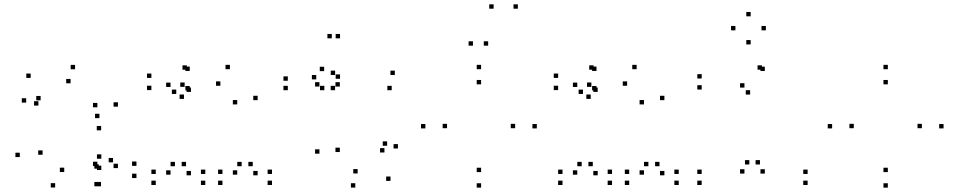

<svg xmlns="http://www.w3.org/2000/svg" viewBox="-20 -836 4380 878"><path d="M441.8 16V-4H421.8V16ZM604 -21.8V-41.8H584V-21.8ZM604 -77.5V-97.5H584V-77.5ZM497 -93.7V-113.7H477V-93.7ZM519.3 -67.3V-87.3H499.3V-67.3ZM519.3 -348.3V-368.3H499.3V-348.3ZM323.3 -519.3V-539.3H303.3V-519.3ZM120.3 -479.7V-499.7H100.3V-479.7ZM99.7 -366.8V-386.8H79.7V-366.8ZM155.7 -353.2V-373.2H135.7V-353.2ZM165.8 -377.2V-397.2H145.8V-377.2ZM302.7 -455V-475H282.7V-455ZM425.2 -345.3V-365.3H405.2V-345.3ZM425.2 -76.5V-96.5H405.2V-76.5ZM431.5 -64.7V-84.7H411.5V-64.7ZM431.5 16V-4H411.5V16ZM443.3 -58.5V-78.5H423.3V-58.5ZM443.3 -110.2V-130.2H423.3V-110.2ZM273.7 -49.3V-69.3H253.7V-49.3ZM174.7 -128.3V-148.3H154.7V-128.3ZM442.5 -240V-260H422.5V-240ZM434.7 -295.8V-315.8H414.7V-295.8ZM70.5 -117.7V-137.7H50.5V-117.7ZM232.2 21.5V1.5H212.2V21.5Z M1223.8 10V-10H1203.8V10ZM1223.8 -40.5V-60.5H1203.8V-40.5ZM1135.8 -75.8V-95.8H1115.8V-75.8ZM1158.2 -34.3V-54.3H1138.2V-34.3ZM1158.2 -378V-398H1138.2V-378ZM1031.3 -519.5V-539.5H1011.3V-519.5ZM824.3 -438.8V-458.8H804.3V-438.8ZM821.3 -383.8V-403.8H801.3V-383.8ZM987.8 -443.8V-463.8H967.8V-443.8ZM1064.8 -358.5V-378.5H1044.8V-358.5ZM1064.8 -37.2V-57.2H1044.8V-37.2ZM1085 -75.8V-95.8H1065V-75.8ZM997.3 -40.5V-60.5H977.3V-40.5ZM997.3 10V-10H977.3V10ZM918.8 10V-10H898.8V10ZM918.8 -40.5V-60.5H898.8V-40.5ZM830.8 -75.8V-95.8H810.8V-75.8ZM853.2 -34.3V-54.3H833.2V-34.3ZM853.2 -415.7V-435.7H833.2V-415.7ZM847.7 -422.7V-442.7H827.7V-422.7ZM847.7 -511.5V-531.5H827.7V-511.5ZM834.5 -517.2V-537.2H814.5V-517.2ZM672.3 -479.7V-499.7H652.3V-479.7ZM672.3 -424V-444H652.3V-424ZM786 -406.3V-426.3H766V-406.3ZM759.8 -438.3V-458.3H739.8V-438.3ZM759.8 -37.2V-57.2H739.8V-37.2ZM780 -75.8V-95.8H760V-75.8ZM692.3 -40.5V-60.5H672.3V-40.5ZM692.3 10V-10H672.3V10Z M1765.8 -8.8V-28.8H1745.8V-8.8ZM1799.7 -157V-177H1779.7V-157ZM1750.3 -169.5V-189.5H1730.3V-169.5ZM1738 -138.7V-158.7H1718V-138.7ZM1615.5 -42.8V-62.8H1595.5V-42.8ZM1534 -140.8V-160.8H1514V-140.8ZM1534 -440.2V-460.2H1514V-440.2ZM1512.3 -423.5V-443.5H1492.3V-423.5ZM1771.3 -423.5V-443.5H1751.3V-423.5ZM1785.5 -493V-513H1765.5V-493ZM1512.5 -493V-513H1492.5V-493ZM1535 -475.7V-495.7H1515V-475.7ZM1535 -660.7V-680.7H1515V-660.7ZM1497.2 -660.7V-680.7H1477.2V-660.7ZM1426.2 -473V-493H1406.2V-473ZM1462.3 -510.7V-530.7H1442.3V-510.7ZM1296.2 -466.7V-486.7H1276.2V-466.7ZM1296.2 -423.5V-443.5H1276.2V-423.5ZM1463.3 -423.5V-443.5H1443.3V-423.5ZM1440.8 -440.2V-460.2H1420.8V-440.2ZM1440.8 -133.2V-153.2H1420.8V-133.2ZM1604.7 21.8V1.8H1584.7V21.8Z M2434.8 -248.8V-268.8H2414.8V-248.8ZM2180 -519.5V-539.5H2160V-519.5ZM1925.2 -248.8V-268.8H1905.2V-248.8ZM2180 22V2H2160V22ZM2024.3 -249.7V-269.7H2004.3V-249.7ZM2180 -450.3V-470.3H2160V-450.3ZM2335.7 -249.7V-269.7H2315.7V-249.7ZM2180 -49V-69H2160V-49ZM2142.8 -627.2V-647.2H2122.8V-627.2ZM2237.3 -796.2V-816.2H2217.3V-796.2ZM2348.2 -796.2V-816.2H2328.2V-796.2ZM2212.3 -627.2V-647.2H2192.3V-627.2Z M3083.8 10V-10H3063.8V10ZM3083.8 -40.5V-60.5H3063.8V-40.5ZM2995.8 -75.8V-95.8H2975.8V-75.8ZM3018.2 -34.3V-54.3H2998.2V-34.3ZM3018.2 -378V-398H2998.2V-378ZM2891.3 -519.5V-539.5H2871.3V-519.5ZM2684.3 -438.8V-458.8H2664.3V-438.8ZM2681.3 -383.8V-403.8H2661.3V-383.8ZM2847.8 -443.8V-463.8H2827.8V-443.8ZM2924.8 -358.5V-378.5H2904.8V-358.5ZM2924.8 -37.2V-57.2H2904.8V-37.2ZM2945 -75.8V-95.8H2925V-75.8ZM2857.3 -40.5V-60.5H2837.3V-40.5ZM2857.3 10V-10H2837.3V10ZM2778.8 10V-10H2758.8V10ZM2778.8 -40.5V-60.5H2758.8V-40.5ZM2690.8 -75.8V-95.8H2670.8V-75.8ZM2713.2 -34.3V-54.3H2693.2V-34.3ZM2713.2 -415.7V-435.7H2693.2V-415.7ZM2707.7 -422.7V-442.7H2687.7V-422.7ZM2707.7 -511.5V-531.5H2687.7V-511.5ZM2694.5 -517.2V-537.2H2674.5V-517.2ZM2532.3 -479.7V-499.7H2512.3V-479.7ZM2532.3 -424V-444H2512.3V-424ZM2646 -406.3V-426.3H2626V-406.3ZM2619.8 -438.3V-458.3H2599.8V-438.3ZM2619.8 -37.2V-57.2H2599.8V-37.2ZM2640 -75.8V-95.8H2620V-75.8ZM2552.3 -40.5V-60.5H2532.3V-40.5ZM2552.3 10V-10H2532.3V10Z M3673.2 10V-10H3653.2V10ZM3673.2 -40.5V-60.5H3653.2V-40.5ZM3455.2 -83.8V-103.8H3435.2V-83.8ZM3477.5 -42.2V-62.2H3457.5V-42.2ZM3477.5 -511.2V-531.2H3457.5V-511.2ZM3464.3 -517.2V-537.2H3444.3V-517.2ZM3188.8 -477V-497H3168.8V-477ZM3188.8 -426.5V-446.5H3168.8V-426.5ZM3410.3 -403.5V-423.5H3390.3V-403.5ZM3384.3 -435.5V-455.5H3364.3V-435.5ZM3384.3 -42.2V-62.2H3364.3V-42.2ZM3406.7 -83.8V-103.8H3386.7V-83.8ZM3188.7 -40.5V-60.5H3168.7V-40.5ZM3188.7 10V-10H3168.7V10ZM3482.3 -697.3V-717.3H3462.3V-697.3ZM3412.7 -761.3V-781.3H3392.7V-761.3ZM3343 -697.3V-717.3H3323V-697.3ZM3412.7 -632.8V-652.8H3392.7V-632.8Z M4294.8 -248.8V-268.8H4274.8V-248.8ZM4040 -519.5V-539.5H4020V-519.5ZM3785.2 -248.8V-268.8H3765.2V-248.8ZM4040 22V2H4020V22ZM3884.3 -249.7V-269.7H3864.3V-249.7ZM4040 -450.3V-470.3H4020V-450.3ZM4195.7 -249.7V-269.7H4175.7V-249.7ZM4040 -49V-69H4020V-49Z"/></svg>

Font: Monaspace Xenon Dots Var
Style: Regular
Weight: 400
Designer: Riley Cran and the Lettermatic Team
Version: Version 1.100 (Monaspace Xenon Dots)